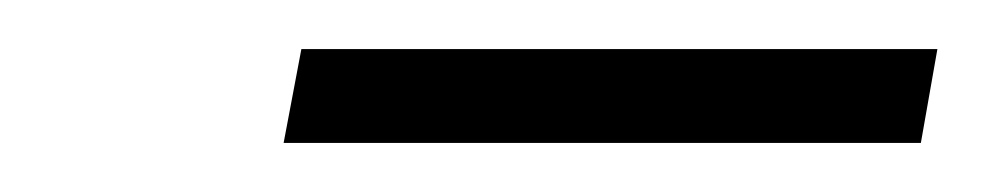

<svg xmlns="http://www.w3.org/2000/svg" viewBox="-20 -715 406 79"><path d="M365.7 -694.8 358.9 -656.2H96.7L104 -694.8Z"/></svg>

Font: Inter Tight ExtraLight
Style: Italic
Weight: 250
Italic angle: -9.39999°
Designer: Rasmus Andersson
Foundry: rsms
Version: Version 3.004